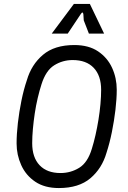

<svg xmlns="http://www.w3.org/2000/svg" viewBox="-20 -940 646 972"><path d="M278 12Q206 12 158.5 -20Q111 -52 87.5 -104Q64 -156 64 -214Q64 -261 70.5 -317.5Q77 -374 88.5 -430.5Q100 -487 116 -534Q139 -613 197.5 -662.5Q256 -712 356 -712Q429 -712 476.5 -680Q524 -648 547.5 -596.5Q571 -545 571 -486Q571 -440 564.5 -384.5Q558 -329 546.5 -272Q535 -215 519 -166Q496 -87 437.5 -37.5Q379 12 278 12ZM286 -64Q338 -64 381 -90.5Q424 -117 445 -187Q455 -219 463.5 -256.5Q472 -294 478.5 -334Q485 -374 488.5 -413Q492 -452 492 -485Q492 -557 454.5 -596.5Q417 -636 348 -636Q297 -636 254.5 -609.5Q212 -583 190 -513Q180 -482 171 -444Q162 -406 156 -366Q150 -326 146.5 -287Q143 -248 143 -215Q143 -143 180.5 -103.5Q218 -64 286 -64ZM242 -770 354 -920H435L507 -770H430L404 -837L402 -868Q401 -876 397.5 -876.5Q394 -877 389 -869L323 -770Z"/></svg>

Font: Finlandica
Style: Italic
Weight: 400
Italic angle: -8°
Designer: Niklas Ekholm, Juho Hiilivirta, Jaakko Suomalainen
Foundry: Helsinki Type Studio
Version: Version 1.064